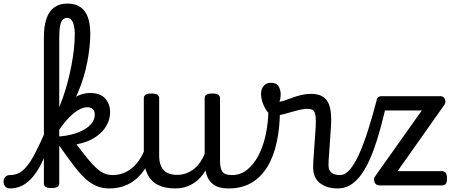

<svg xmlns="http://www.w3.org/2000/svg" viewBox="-123 -1039 2560 1076"><path d="M-66 17Q-85 17 -94 5.5Q-103 -6 -103 -20.5Q-103 -35 -94 -46.5Q-85 -58 -66 -58Q-39 -58 -16.5 -69.5Q6 -81 28 -108Q50 -135 74 -181Q98 -227 128 -295Q135 -312 146.5 -313Q158 -314 166 -304.5Q174 -295 169 -279Q145 -200 119 -143.5Q93 -87 64 -51.5Q35 -16 2.5 0.5Q-30 17 -66 17ZM165 15Q143 15 133 8.5Q123 2 123 -11V-829Q123 -893 137.5 -935Q152 -977 181.5 -998Q211 -1019 255 -1019Q298 -1019 326.5 -1000Q355 -981 369 -943.5Q383 -906 383 -849Q383 -812 378.5 -772.5Q374 -733 366 -691Q358 -649 345 -606Q332 -563 313.5 -519.5Q295 -476 272 -433.5Q249 -391 220.5 -349.5Q192 -308 158 -268L150 -335Q163 -347 176.5 -370.5Q190 -394 204 -426.5Q218 -459 231.5 -498Q245 -537 256.5 -580.5Q268 -624 277 -670Q286 -716 291 -761Q296 -806 296 -849Q296 -874 291.5 -894.5Q287 -915 277.5 -927Q268 -939 254 -939Q239 -939 229 -929Q219 -919 214 -894.5Q209 -870 209 -829V-11Q209 2 198 8.5Q187 15 165 15ZM489 17Q452 17 420.5 4.5Q389 -8 358 -35.5Q327 -63 291.5 -109.5Q256 -156 209 -223H205V-274Q249 -277 286 -287.5Q323 -298 350.5 -314Q378 -330 393 -351Q408 -372 408 -396Q408 -419 396 -428.5Q384 -438 366 -438Q341 -438 311.5 -419.5Q282 -401 252 -367.5Q222 -334 194 -289L183 -373Q206 -412 237 -445Q268 -478 305 -498Q342 -518 381 -518Q440 -518 467 -486.5Q494 -455 494 -411Q494 -384 485 -359.5Q476 -335 459.5 -314Q443 -293 419.5 -276Q396 -259 367.5 -247.5Q339 -236 306 -230Q343 -180 370.5 -147Q398 -114 420 -94.5Q442 -75 463 -66.5Q484 -58 508 -58Q522 -58 527.5 -46.5Q533 -35 531 -20.5Q529 -6 518.5 5.5Q508 17 489 17Z M489 17Q475 17 468.5 5.5Q462 -6 463.5 -20.5Q465 -35 476 -46.5Q487 -58 508 -58Q541 -58 569 -69Q597 -80 620 -100Q643 -120 660.5 -147Q678 -174 690 -205Q696 -220 707.5 -218.5Q719 -217 727.5 -207Q736 -197 733 -186Q718 -138 694.5 -100.5Q671 -63 640.5 -36.5Q610 -10 572 3.5Q534 17 489 17Z M858 17Q800 17 761 -3.5Q722 -24 702.5 -64.5Q683 -105 683 -166V-489Q683 -502 693.5 -508.5Q704 -515 725 -515Q747 -515 758 -508.5Q769 -502 769 -489V-166Q769 -131 780 -107Q791 -83 813.5 -71Q836 -59 869 -59Q897 -59 921 -68Q945 -77 964.5 -92.5Q984 -108 999 -130Q1014 -152 1024 -177V-489Q1024 -502 1034.5 -508.5Q1045 -515 1067 -515Q1088 -515 1099 -508.5Q1110 -502 1110 -489V-140Q1110 -95 1123.5 -76.5Q1137 -58 1174 -58Q1188 -58 1195 -46.5Q1202 -35 1200.5 -20.5Q1199 -6 1188 5.5Q1177 17 1155 17Q1129 17 1108.5 11.5Q1088 6 1072.5 -5.5Q1057 -17 1046.5 -34Q1036 -51 1031 -74L1029 -84Q1015 -60 997.5 -41.5Q980 -23 958.5 -10Q937 3 912 10Q887 17 858 17Z M1160 17Q1141 17 1134.5 5.5Q1128 -6 1132 -20.5Q1136 -35 1148 -46.5Q1160 -58 1179 -58Q1224 -58 1261 -87Q1298 -116 1325 -167Q1352 -218 1366.5 -285.5Q1381 -353 1381 -429Q1381 -441 1391 -446.5Q1401 -452 1413.5 -452Q1426 -452 1436 -446.5Q1446 -441 1446 -429Q1446 -327 1428.5 -245Q1411 -163 1375.5 -104.5Q1340 -46 1286 -14.5Q1232 17 1160 17Z M1763 17Q1740 17 1717 10.5Q1694 4 1674.5 -9.5Q1655 -23 1643.5 -45.5Q1632 -68 1632 -100Q1632 -125 1634.5 -159Q1637 -193 1639.5 -230.5Q1642 -268 1644.5 -302Q1647 -336 1647 -361Q1647 -400 1637.5 -414.5Q1628 -429 1602 -429Q1574 -429 1538 -419Q1502 -409 1468 -399.5Q1434 -390 1413 -390Q1395 -390 1378.5 -409.5Q1362 -429 1351 -457.5Q1340 -486 1340 -513Q1340 -531 1346.5 -545Q1353 -559 1365.5 -567Q1378 -575 1396 -575Q1427 -575 1438.5 -555Q1450 -535 1450 -510Q1450 -499 1448 -488Q1446 -477 1443 -469Q1453 -469 1471.5 -475.5Q1490 -482 1514 -491Q1538 -500 1565.5 -506.5Q1593 -513 1620 -513Q1660 -513 1685 -498Q1710 -483 1721.5 -451.5Q1733 -420 1733 -369Q1733 -346 1730.5 -310.5Q1728 -275 1725.5 -237Q1723 -199 1720.5 -166Q1718 -133 1718 -115Q1718 -84 1735 -71Q1752 -58 1782 -58Q1796 -58 1803 -46.5Q1810 -35 1808.5 -20.5Q1807 -6 1796 5.5Q1785 17 1763 17Z M1770 17Q1756 17 1751 5.5Q1746 -6 1748.5 -20.5Q1751 -35 1760 -46.5Q1769 -58 1783 -58Q1811 -58 1837.5 -88.5Q1864 -119 1889.5 -175.5Q1915 -232 1940 -310.5Q1965 -389 1990 -485Q1992 -490 2001 -491.5Q2010 -493 2021.5 -491Q2033 -489 2040.5 -484Q2048 -479 2046 -470Q2030 -399 2011.5 -329Q1993 -259 1970 -196.5Q1947 -134 1918.5 -86Q1890 -38 1853 -10.5Q1816 17 1770 17Z M2005 0Q1983 0 1976 -18Q1969 -36 1978 -49L2241 -420H2016Q2001 -420 1993.5 -429Q1986 -438 1986 -460Q1986 -483 1993.5 -491.5Q2001 -500 2016 -500H2345Q2358 -500 2365 -492Q2372 -484 2373 -472.5Q2374 -461 2367 -451L2105 -80H2353Q2368 -80 2375 -70.5Q2382 -61 2382 -38Q2382 -17 2375 -8.5Q2368 0 2353 0Z"/></svg>

Font: Playwrite ES
Style: Regular
Weight: 400
Designer: Veronika Burian, José Scaglione
Foundry: TypeTogether
Version: Version 1.002